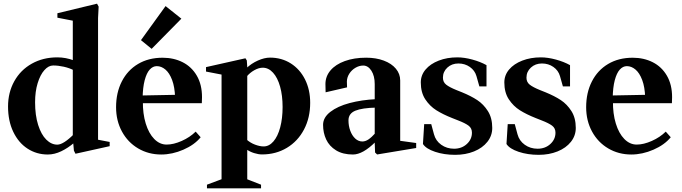

<svg xmlns="http://www.w3.org/2000/svg" viewBox="-20 -833 3745 1055"><path d="M386.2 -5 381.8 -53 388 -49.2Q354 -19.8 316.6 -1.9Q279.2 16 242.8 16Q181.2 16 131.5 -16.2Q81.8 -48.4 53 -108.4Q24.2 -168.4 24.2 -248Q24.2 -324.8 58.5 -386.6Q92.8 -448.4 154.6 -483.1Q216.4 -517.8 295 -517.8Q341.4 -517.8 385.8 -501L380 -495V-727.4L389.2 -717.6L295.4 -735.8V-760.2L513.2 -812.8L522 -796.6L518.8 -733.8V-57L510.4 -66.8L582.6 -53V-29.8L394.8 11.8ZM386 -96 380 -82.2V-458L387.4 -446Q361.8 -459.4 330.9 -466.3Q300 -473.2 272.2 -473.2Q246.6 -473.2 223.8 -447.6Q201 -422 186.9 -376Q172.8 -330 172.8 -271Q172.8 -199.4 189.6 -146.4Q206.4 -93.4 234.3 -65.8Q262.2 -38.2 294.8 -38.2Q312 -38.2 335.5 -53.4Q359 -68.6 386 -96Z M617.8 -244Q617.8 -323.8 649.4 -385.6Q681 -447.4 738.7 -481.6Q796.4 -515.8 873.6 -515.8Q934.8 -515.8 983.8 -491Q1032.8 -466.2 1061.4 -417.2Q1090 -368.2 1090 -299.2Q1090 -276 1089 -266H750.6L765 -277.8Q764.2 -208.4 780.8 -154.2Q797.4 -100 827.5 -69.3Q857.6 -38.6 895.6 -38.6Q933.6 -38.6 978.6 -58.6Q1023.6 -78.6 1055.2 -109.8L1082.6 -78.8Q1048.8 -37.2 987.8 -10.6Q926.8 16 865.6 16Q796.2 16 739.4 -17.3Q682.6 -50.6 650.2 -110.1Q617.8 -169.6 617.8 -244ZM749.2 -308.2 956.8 -312.2 942 -297.6Q940.4 -354.6 925.7 -393.5Q911 -432.4 888.7 -451Q866.4 -469.6 841.6 -469.6Q819.8 -469.6 802.6 -450.6Q785.4 -431.6 775 -392.1Q764.6 -352.6 763.6 -294ZM754.6 -612.4 889.8 -799.6 976.6 -730.4 813.2 -564.6Z M1332.8 -13.2 1338.6 -17.4V160.2L1331 149.2L1414.4 181.8V201.8H1117.2V181.8L1205.4 148.8L1197.4 160.2V-431.4L1205.8 -421.6L1112 -439.8V-464.2L1328.6 -512.8L1336.2 -500.8L1339.4 -453.6L1333.6 -457.8Q1360.8 -484.2 1396.9 -500.3Q1433 -516.4 1463.6 -516.4Q1527.4 -516.4 1577.6 -484.7Q1627.8 -453 1656.1 -396.5Q1684.4 -340 1684.4 -268Q1684.4 -186 1650.5 -121.5Q1616.6 -57 1556.3 -20.7Q1496 15.6 1419.6 15.6Q1399.8 15.6 1376 8.1Q1352.2 0.6 1332.8 -13.2ZM1428.6 -28.4Q1458.8 -28.4 1482.6 -56Q1506.4 -83.6 1519.6 -133Q1532.8 -182.4 1532.8 -245Q1532.8 -308 1519.1 -357Q1505.4 -406 1480.4 -433.5Q1455.4 -461 1423.6 -461Q1402 -461 1377.2 -447.1Q1352.4 -433.2 1334.8 -411.4L1338.6 -424.8V-54.4L1333.2 -67.8Q1354.2 -48.6 1380.7 -38.5Q1407.2 -28.4 1428.6 -28.4Z M1755.2 -147Q1755.2 -187.2 1794.9 -218.1Q1834.6 -249 1900.6 -266.6Q1966.6 -284.2 2046.6 -288.2L2039 -279.8V-371Q2039 -415.8 2020.8 -444.3Q2002.6 -472.8 1975.8 -472.8Q1954 -472.8 1933.3 -460.7Q1912.6 -448.6 1899.6 -428.5Q1886.6 -408.4 1886 -385Q1886.4 -366.4 1887 -353L1769.2 -325.8Q1768.2 -336.6 1768.2 -371Q1768.2 -413.4 1796 -446.2Q1823.8 -479 1874.7 -497.5Q1925.6 -516 1992 -516Q2046.2 -516 2088.9 -500Q2131.6 -484 2155.3 -455.5Q2179 -427 2179 -391V-51.2L2170.6 -60.4L2266.8 -47.2V-19.8L2052.2 15.8L2041 5L2038.6 -58L2043.6 -53.8Q1973.8 16 1919.2 16Q1863.8 16 1826.7 -6.8Q1789.6 -29.6 1772.4 -66.4Q1755.2 -103.2 1755.2 -147ZM2044.2 -103.4 2039 -89.4V-255.6L2048.6 -241.8Q1970 -240.2 1932.4 -224.7Q1894.8 -209.2 1894.8 -171.6Q1894.8 -141.2 1904.7 -114.5Q1914.6 -87.8 1931.9 -71.7Q1949.2 -55.6 1971.2 -55.6Q1987.6 -55.6 2004.4 -66.7Q2021.2 -77.8 2044.2 -103.4Z M2304 -41.8 2310.8 -150.8H2349.6L2364.6 -95.2Q2374 -59.4 2404.5 -37.6Q2435 -15.8 2475 -15.8Q2516.8 -15.8 2545 -41.6Q2573.2 -67.4 2573.2 -104Q2573.2 -128.6 2554.7 -142.5Q2536.2 -156.4 2497.2 -171.4L2464.8 -184.2Q2413.8 -204.4 2377.7 -227.1Q2341.6 -249.8 2316.9 -287.2Q2292.2 -324.6 2292.2 -380Q2292.2 -420 2318.5 -451.1Q2344.8 -482.2 2390.8 -500Q2436.8 -517.8 2493 -517.8Q2531.2 -517.8 2575.6 -505.7Q2620 -493.6 2653.2 -475V-358.2H2614L2598 -414.8Q2589 -446 2561.7 -465.1Q2534.4 -484.2 2499 -484.2Q2462.6 -484.2 2438.2 -461.7Q2413.8 -439.2 2413.8 -406Q2413.8 -381.8 2431.8 -367.7Q2449.8 -353.6 2487.8 -338.2L2518.8 -325.8Q2568.2 -305.6 2602.6 -282.9Q2637 -260.2 2660.9 -222.5Q2684.8 -184.8 2684.8 -130Q2684.8 -87.4 2658 -53.6Q2631.2 -19.8 2584.7 -1Q2538.2 17.8 2481 17.8Q2420.2 17.8 2370.5 1.1Q2320.8 -15.6 2304 -41.8Z M2763 -41.8 2769.8 -150.8H2808.6L2823.6 -95.2Q2833 -59.4 2863.5 -37.6Q2894 -15.8 2934 -15.8Q2975.8 -15.8 3004 -41.6Q3032.2 -67.4 3032.2 -104Q3032.2 -128.6 3013.7 -142.5Q2995.2 -156.4 2956.2 -171.4L2923.8 -184.2Q2872.8 -204.4 2836.7 -227.1Q2800.6 -249.8 2775.9 -287.2Q2751.2 -324.6 2751.2 -380Q2751.2 -420 2777.5 -451.1Q2803.8 -482.2 2849.8 -500Q2895.8 -517.8 2952 -517.8Q2990.2 -517.8 3034.6 -505.7Q3079 -493.6 3112.2 -475V-358.2H3073L3057 -414.8Q3048 -446 3020.7 -465.1Q2993.4 -484.2 2958 -484.2Q2921.6 -484.2 2897.2 -461.7Q2872.8 -439.2 2872.8 -406Q2872.8 -381.8 2890.8 -367.7Q2908.8 -353.6 2946.8 -338.2L2977.8 -325.8Q3027.2 -305.6 3061.6 -282.9Q3096 -260.2 3119.9 -222.5Q3143.8 -184.8 3143.8 -130Q3143.8 -87.4 3117 -53.6Q3090.2 -19.8 3043.7 -1Q2997.2 17.8 2940 17.8Q2879.2 17.8 2829.5 1.1Q2779.8 -15.6 2763 -41.8Z M3200.8 -244Q3200.8 -323.8 3232.4 -385.6Q3264 -447.4 3321.7 -481.6Q3379.4 -515.8 3456.6 -515.8Q3517.8 -515.8 3566.8 -491Q3615.8 -466.2 3644.4 -417.2Q3673 -368.2 3673 -299.2Q3673 -276 3672 -266H3333.6L3348 -277.8Q3347.2 -208.4 3363.8 -154.2Q3380.4 -100 3410.5 -69.3Q3440.6 -38.6 3478.6 -38.6Q3516.6 -38.6 3561.6 -58.6Q3606.6 -78.6 3638.2 -109.8L3665.6 -78.8Q3631.8 -37.2 3570.8 -10.6Q3509.8 16 3448.6 16Q3379.2 16 3322.4 -17.3Q3265.6 -50.6 3233.2 -110.1Q3200.8 -169.6 3200.8 -244ZM3332.2 -308.2 3539.8 -312.2 3525 -297.6Q3523.4 -354.6 3508.7 -393.5Q3494 -432.4 3471.7 -451Q3449.4 -469.6 3424.6 -469.6Q3402.8 -469.6 3385.6 -450.6Q3368.4 -431.6 3358 -392.1Q3347.6 -352.6 3346.6 -294Z"/></svg>

Font: Wittgenstein
Style: Regular
Weight: 400
Designer: Jörg Drees
Foundry: Jörg Drees
Version: Version 1.003;Glyphs 3.1.2 (3151)